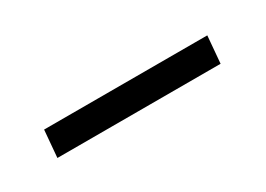

<svg xmlns="http://www.w3.org/2000/svg" viewBox="-19 -379 298 215"><g transform="rotate(-30 130.5 -271.5)"><path d="M22 -254H233L236 -289H25Z"/></g></svg>

Font: Noto Sans ExtraCondensed ExtraLight
Style: Italic
Weight: 200
Width: 2
Italic angle: -12°
Designer: Monotype Design Team
Foundry: Monotype Imaging Inc.
Version: Version 2.013